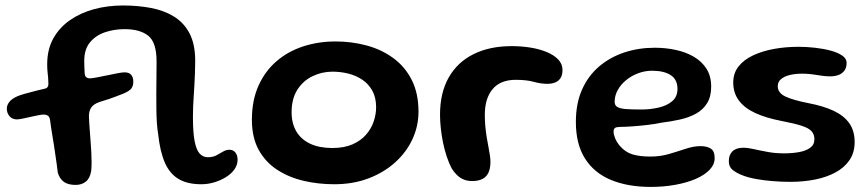

<svg xmlns="http://www.w3.org/2000/svg" viewBox="-20 -662 3242 718"><path d="M262.5 29.5Q235 29.5 219 18.2Q203 7 196 -17Q194.5 -32 192 -48.8Q189.5 -65.5 187 -83.2Q184.5 -101 181.8 -118.5Q179 -136 176.2 -152.8Q173.5 -169.5 171.2 -184.2Q169 -199 167.5 -211Q166 -224 159.8 -228.8Q153.5 -233.5 143 -233.5Q135.5 -233.5 121.8 -230.8Q108 -228 92.5 -224.5Q77 -221 63.5 -218.2Q50 -215.5 43 -215.5Q26 -215.5 15.8 -227.2Q5.5 -239 5.5 -256Q5.5 -269 15 -281Q24.5 -293 46 -302.5Q55.5 -306.5 74.5 -311.8Q93.5 -317 114.5 -322.5Q135.5 -328 150 -331Q161 -334 161 -348.5Q161 -360.5 160 -370.8Q159 -381 157.8 -393Q156.5 -405 156.5 -422Q156.5 -477 179.2 -518Q202 -559 241.5 -586.5Q281 -614 332 -627.8Q383 -641.5 440 -641.5Q496 -641.5 544.8 -632.2Q593.5 -623 630.8 -600Q668 -577 689 -536.8Q710 -496.5 710 -434Q710 -410 709 -387.8Q708 -365.5 707 -344.5Q706 -323.5 704.5 -303.5Q703 -283.5 702.2 -264Q701.5 -244.5 701.5 -224Q701.5 -166 708 -133.2Q714.5 -100.5 727 -87.2Q739.5 -74 757.5 -74Q775.5 -74 789 -81Q802.5 -88 814 -95Q825.5 -102 838 -102Q852 -102 860.2 -91.8Q868.5 -81.5 868.5 -64.5Q868.5 -45.5 856.8 -28.8Q845 -12 825.2 0.2Q805.5 12.5 781.5 19.8Q757.5 27 733 27Q680.5 27 647.5 7.2Q614.5 -12.5 596.5 -53.8Q578.5 -95 571.5 -160Q568 -181 566.5 -204.5Q565 -228 564.8 -253.8Q564.5 -279.5 564.5 -307.8Q564.5 -336 565 -367Q565.5 -398 565.5 -432Q565.5 -503 534.8 -528Q504 -553 445.5 -553Q407.5 -553 373 -541.5Q338.5 -530 316.8 -504Q295 -478 295 -434Q295 -420 295.5 -411.5Q296 -403 296.5 -390Q297 -378 302.2 -373.5Q307.5 -369 316 -369Q324.5 -369 342.2 -372.5Q360 -376 380.5 -380.2Q401 -384.5 419.2 -388Q437.5 -391.5 446 -391.5Q462.5 -391.5 470.5 -382.2Q478.5 -373 478.5 -357Q478.5 -340 470.5 -330.2Q462.5 -320.5 439 -311Q428 -307 416.2 -302.2Q404.5 -297.5 389 -292.2Q373.5 -287 352 -280.5Q329 -272.5 320.8 -259.2Q312.5 -246 312.5 -228Q312.5 -216.5 313.8 -201Q315 -185.5 316.2 -167.5Q317.5 -149.5 319 -130.2Q320.5 -111 321.5 -91.8Q322.5 -72.5 322.5 -55Q322.5 -37.5 321 -22.5Q316.5 4.5 301.2 17Q286 29.5 262.5 29.5Z M1229.5 27Q1169.5 27 1114.5 14Q1059.5 1 1016 -27.5Q972.5 -56 947.2 -102Q922 -148 922 -214Q922 -286.5 946.5 -341.2Q971 -396 1014 -433Q1057 -470 1113.8 -488.5Q1170.5 -507 1235 -507Q1295 -507 1350.8 -492Q1406.5 -477 1450.2 -445.2Q1494 -413.5 1519.5 -363.5Q1545 -313.5 1545 -244Q1545 -190.5 1522.5 -141.8Q1500 -93 1458 -55Q1416 -17 1358.2 5Q1300.5 27 1229.5 27ZM1223 -108.5Q1267 -108.5 1298.2 -122.2Q1329.5 -136 1349 -158.5Q1368.5 -181 1377.5 -207.8Q1386.5 -234.5 1386.5 -261Q1386.5 -297 1372.5 -322.5Q1358.5 -348 1335 -363.8Q1311.5 -379.5 1282.5 -386.8Q1253.5 -394 1223.5 -394Q1184 -394 1149 -377.2Q1114 -360.5 1092.2 -326.8Q1070.5 -293 1070.5 -242Q1070.5 -200.5 1088.2 -170.5Q1106 -140.5 1140 -124.5Q1174 -108.5 1223 -108.5Z M1745.5 15Q1727.5 15 1713.5 9Q1699.5 3 1688.8 -7.5Q1678 -18 1669 -32.5Q1659 -51.5 1650.8 -76Q1642.5 -100.5 1637 -127.5Q1631.5 -154.5 1628.5 -181.5Q1625.5 -208.5 1625.5 -232.5Q1625.5 -315 1658 -372.2Q1690.5 -429.5 1750.8 -459.5Q1811 -489.5 1893.5 -489.5Q1930 -489.5 1964 -484Q1998 -478.5 2025 -467.2Q2052 -456 2067.8 -439.2Q2083.5 -422.5 2083.5 -400.5Q2083.5 -380.5 2075.5 -369Q2067.5 -357.5 2054.5 -353Q2041.5 -348.5 2027.5 -348.5Q2002.5 -348.5 1975.8 -356Q1949 -363.5 1908.5 -363.5Q1851.5 -363.5 1822.2 -328.8Q1793 -294 1793 -232.5Q1793 -210 1795 -188.8Q1797 -167.5 1800.2 -148Q1803.5 -128.5 1806.8 -111.5Q1810 -94.5 1812 -81Q1814 -67.5 1814 -57.5Q1814 -20 1797.2 -2.5Q1780.5 15 1745.5 15Z M2413.5 37Q2328 37 2265 11Q2202 -15 2167.8 -69Q2133.5 -123 2133.5 -206Q2133.5 -275 2156.5 -326.8Q2179.5 -378.5 2220.2 -413.2Q2261 -448 2314.5 -465.8Q2368 -483.5 2428.5 -483.5Q2469.5 -483.5 2507.5 -475.2Q2545.5 -467 2575.2 -449.5Q2605 -432 2622.2 -404.5Q2639.5 -377 2639.5 -338Q2639.5 -300.5 2624.2 -276Q2609 -251.5 2582.8 -237Q2556.5 -222.5 2522.8 -215Q2489 -207.5 2452.5 -203Q2432 -198.5 2402.8 -195Q2373.5 -191.5 2345.5 -189.5Q2317.5 -187.5 2301 -187.5Q2286 -187.5 2280.2 -183.8Q2274.5 -180 2274.5 -169.5Q2274.5 -159 2280.5 -144.5Q2286.5 -130 2297.5 -117Q2318 -93 2345 -84.8Q2372 -76.5 2412 -76.5Q2449 -76.5 2482.2 -86.2Q2515.5 -96 2544.8 -105.8Q2574 -115.5 2599.5 -115.5Q2624 -115.5 2638.2 -106.2Q2652.5 -97 2652.5 -70.5Q2652.5 -47 2633.8 -27.2Q2615 -7.5 2582.2 6.8Q2549.5 21 2506 29Q2462.5 37 2413.5 37ZM2377.5 -252.5Q2412.5 -252.5 2443.5 -259.8Q2474.5 -267 2494 -283.8Q2513.5 -300.5 2513.5 -329.5Q2513.5 -364.5 2488.2 -381Q2463 -397.5 2418.5 -397.5Q2392 -397.5 2367 -388.2Q2342 -379 2322 -362.8Q2302 -346.5 2290.2 -325.5Q2278.5 -304.5 2278.5 -281Q2278.5 -268 2288.5 -262Q2298.5 -256 2320.2 -254.2Q2342 -252.5 2377.5 -252.5Z M2936 18Q2902 18 2868.2 15.2Q2834.5 12.5 2805.2 7Q2776 1.5 2755 -7Q2733.5 -15.5 2719.5 -26.8Q2705.5 -38 2705.5 -59.5Q2705.5 -83 2719.2 -96.2Q2733 -109.5 2759.5 -109.5Q2777 -109.5 2799.8 -104.2Q2822.5 -99 2851 -93.8Q2879.5 -88.5 2912 -88.5Q2941.5 -88.5 2967.2 -93Q2993 -97.5 3009.2 -109Q3025.5 -120.5 3025.5 -141Q3025.5 -159.5 3015 -171.2Q3004.5 -183 2977.5 -191.8Q2950.5 -200.5 2901 -210Q2844 -221 2804 -239.5Q2764 -258 2743 -286.2Q2722 -314.5 2722 -353.5Q2722 -388.5 2741.8 -413.5Q2761.5 -438.5 2796 -454.8Q2830.5 -471 2874.2 -479Q2918 -487 2966 -487Q2996 -487 3027.5 -483.5Q3059 -480 3086 -472.8Q3113 -465.5 3129.5 -454.2Q3146 -443 3146 -427Q3146 -408.5 3137.2 -397.2Q3128.5 -386 3114.8 -381.2Q3101 -376.5 3085.5 -376.5Q3062 -376.5 3034.5 -381.5Q3007 -386.5 2978.5 -386.5Q2954 -386.5 2933.5 -381.5Q2913 -376.5 2900.8 -366.2Q2888.5 -356 2888.5 -339.5Q2888.5 -314.5 2917.2 -301Q2946 -287.5 3004.5 -276Q3059.5 -265.5 3097.8 -247.5Q3136 -229.5 3156 -201.2Q3176 -173 3176 -131Q3176 -91.5 3157 -63.5Q3138 -35.5 3105 -17.5Q3072 0.5 3028.8 9.2Q2985.5 18 2936 18Z"/></svg>

Font: Gluten Thin Medium
Style: Regular
Weight: 500
Version: Version 1.300